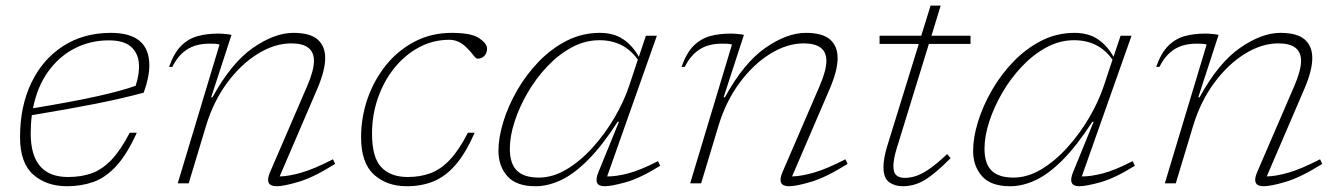

<svg xmlns="http://www.w3.org/2000/svg" viewBox="-20 -636 4650 666"><path d="M454.5 -175.5Q420 -99.5 382.5 -59.2Q345 -19 303 -4.5Q261 10 212.5 10Q141 10 95.2 -30.5Q49.5 -71 49.5 -160Q49.5 -267.5 88.8 -349Q128 -430.5 199 -476.2Q270 -522 364.5 -522Q498 -522 498 -409.5Q498 -368.5 478.5 -314.5Q402 -294 311.2 -276Q220.5 -258 90.5 -236.5Q86.5 -206 86.5 -173.5Q86.5 -22 216 -22Q262.5 -22 298.8 -35.2Q335 -48.5 366.8 -81.8Q398.5 -115 430 -175.5ZM357.5 -496Q293.5 -496 239.2 -468.2Q185 -440.5 147 -387.8Q109 -335 94.5 -260.5Q237 -284 320.2 -302.8Q403.5 -321.5 450.5 -338.5Q464.5 -380.5 461.8 -416.2Q459 -452 434.2 -474Q409.5 -496 357.5 -496Z M578 -404H566.5Q583.5 -452.5 608.5 -477.2Q633.5 -502 665.8 -510.8Q698 -519.5 737 -519.5Q748 -519.5 761.5 -518.2Q775 -517 783 -515L712.5 -298.5H717Q782.5 -418 857.5 -470Q932.5 -522 997.5 -522Q1055.5 -522 1081.8 -499Q1108 -476 1108 -434.5Q1108 -392.5 1081.5 -330L950 -24Q981 -24.5 1025 -37Q1069 -49.5 1135 -83.5L1142.5 -67.5Q1068.5 -21 1016.5 -5.5Q964.5 10 939.5 10Q895.5 10 917 -39.5L1046 -338.5Q1069 -392 1069 -425Q1069 -485.5 990.5 -485.5Q932.5 -485.5 874 -449.2Q815.5 -413 768 -348.8Q720.5 -284.5 695 -200.5L634.5 0H596.5L741.5 -481.5Q734.5 -484 724.5 -484.2Q714.5 -484.5 706 -484.5Q659.5 -484.5 628.2 -464Q597 -443.5 578 -404Z M1539 -498Q1482.5 -498 1433.8 -472Q1385 -446 1348.2 -400.5Q1311.5 -355 1291 -296.2Q1270.5 -237.5 1270.5 -172.5Q1270.5 -89.5 1302.8 -55.8Q1335 -22 1394.5 -22Q1437.5 -22 1473.2 -35.2Q1509 -48.5 1540.5 -81.8Q1572 -115 1603 -175.5H1626.5Q1595.5 -105 1560.5 -64.5Q1525.5 -24 1484 -7Q1442.5 10 1391 10Q1321.5 10 1277 -30.5Q1232.5 -71 1232.5 -160Q1232.5 -229 1255 -293.8Q1277.5 -358.5 1319 -410Q1360.5 -461.5 1418.5 -491.8Q1476.5 -522 1547.5 -522Q1615 -522 1642.2 -503.5Q1669.5 -485 1669.5 -467.5Q1669.5 -452 1660.2 -442.2Q1651 -432.5 1636.5 -432.5Q1631 -432.5 1622.2 -444.2Q1613.5 -456 1599 -470.5Q1571.5 -498 1539 -498Z M2056 -39.5 2127 -213.5H2122.5Q2068.5 -130 2019.5 -81Q1970.5 -32 1925.5 -11Q1880.5 10 1837.5 10Q1770.5 10 1739.8 -25Q1709 -60 1709 -112.5Q1709 -159 1726 -214Q1743 -269 1774.2 -323.2Q1805.5 -377.5 1849 -422.5Q1892.5 -467.5 1946 -494.8Q1999.5 -522 2060.5 -522Q2109.5 -522 2142.2 -499.5Q2175 -477 2196 -439L2220.5 -512H2258.5L2086 -24Q2115.5 -23.5 2157.8 -34.2Q2200 -45 2262.5 -77L2270 -61Q2200 -17.5 2150.5 -3.8Q2101 10 2077 10Q2035.5 10 2056 -39.5ZM1748.5 -120Q1748.5 -68.5 1773 -44.2Q1797.5 -20 1849 -20Q1897.5 -20 1945.2 -48.5Q1993 -77 2035.5 -124Q2078 -171 2111.2 -227.5Q2144.5 -284 2163 -340L2192.5 -429Q2145 -496.5 2059 -496.5Q2009 -496.5 1963 -471.5Q1917 -446.5 1878 -405.2Q1839 -364 1810 -314Q1781 -264 1764.8 -213.5Q1748.5 -163 1748.5 -120Z M2355.5 -404H2344Q2361 -452.5 2386 -477.2Q2411 -502 2443.2 -510.8Q2475.5 -519.5 2514.5 -519.5Q2525.5 -519.5 2539 -518.2Q2552.5 -517 2560.5 -515L2490 -298.5H2494.5Q2560 -418 2635 -470Q2710 -522 2775 -522Q2833 -522 2859.2 -499Q2885.5 -476 2885.5 -434.5Q2885.5 -392.5 2859 -330L2727.5 -24Q2758.5 -24.5 2802.5 -37Q2846.5 -49.5 2912.5 -83.5L2920 -67.5Q2846 -21 2794 -5.5Q2742 10 2717 10Q2673 10 2694.5 -39.5L2823.5 -338.5Q2846.5 -392 2846.5 -425Q2846.5 -485.5 2768 -485.5Q2710 -485.5 2651.5 -449.2Q2593 -413 2545.5 -348.8Q2498 -284.5 2472.5 -200.5L2412 0H2374L2519 -481.5Q2512 -484 2502 -484.2Q2492 -484.5 2483.5 -484.5Q2437 -484.5 2405.8 -464Q2374.5 -443.5 2355.5 -404Z M3091 -123Q3084.5 -102.5 3081.8 -86.8Q3079 -71 3079 -59.5Q3079 -36.5 3089.5 -27.8Q3100 -19 3118 -19Q3136 -19 3155.2 -24.8Q3174.5 -30.5 3200.8 -48Q3227 -65.5 3265.5 -101.5L3277.5 -87.5Q3223.5 -33 3187.5 -11.5Q3151.5 10 3111 10Q3083.5 10 3064 -4.2Q3044.5 -18.5 3044.5 -56.5Q3044.5 -86.5 3057.5 -129L3167 -483.5H3031V-512H3175.5L3208 -616.5H3243L3211 -512H3346.5V-483.5H3202Z M3702.5 -39.5 3773.5 -213.5H3769Q3715 -130 3666 -81Q3617 -32 3572 -11Q3527 10 3484 10Q3417 10 3386.2 -25Q3355.5 -60 3355.5 -112.5Q3355.5 -159 3372.5 -214Q3389.5 -269 3420.8 -323.2Q3452 -377.5 3495.5 -422.5Q3539 -467.5 3592.5 -494.8Q3646 -522 3707 -522Q3756 -522 3788.8 -499.5Q3821.5 -477 3842.5 -439L3867 -512H3905L3732.5 -24Q3762 -23.5 3804.2 -34.2Q3846.5 -45 3909 -77L3916.5 -61Q3846.5 -17.5 3797 -3.8Q3747.5 10 3723.5 10Q3682 10 3702.5 -39.5ZM3395 -120Q3395 -68.5 3419.5 -44.2Q3444 -20 3495.5 -20Q3544 -20 3591.8 -48.5Q3639.5 -77 3682 -124Q3724.5 -171 3757.8 -227.5Q3791 -284 3809.5 -340L3839 -429Q3791.5 -496.5 3705.5 -496.5Q3655.5 -496.5 3609.5 -471.5Q3563.5 -446.5 3524.5 -405.2Q3485.5 -364 3456.5 -314Q3427.5 -264 3411.2 -213.5Q3395 -163 3395 -120Z M4002 -404H3990.5Q4007.5 -452.5 4032.5 -477.2Q4057.5 -502 4089.8 -510.8Q4122 -519.5 4161 -519.5Q4172 -519.5 4185.5 -518.2Q4199 -517 4207 -515L4136.5 -298.5H4141Q4206.5 -418 4281.5 -470Q4356.5 -522 4421.5 -522Q4479.5 -522 4505.8 -499Q4532 -476 4532 -434.5Q4532 -392.5 4505.5 -330L4374 -24Q4405 -24.5 4449 -37Q4493 -49.5 4559 -83.5L4566.5 -67.5Q4492.5 -21 4440.5 -5.5Q4388.5 10 4363.5 10Q4319.5 10 4341 -39.5L4470 -338.5Q4493 -392 4493 -425Q4493 -485.5 4414.5 -485.5Q4356.5 -485.5 4298 -449.2Q4239.5 -413 4192 -348.8Q4144.5 -284.5 4119 -200.5L4058.5 0H4020.5L4165.5 -481.5Q4158.5 -484 4148.5 -484.2Q4138.5 -484.5 4130 -484.5Q4083.5 -484.5 4052.2 -464Q4021 -443.5 4002 -404Z"/></svg>

Font: Newsreader 6pt ExtraLight
Style: Italic
Weight: 275
Italic angle: -17°
Designer: Hugues Gentile
Foundry: Production Type
Version: Version 1.003; ttfautohint (v1.8.3)